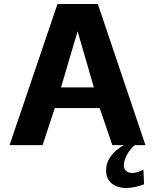

<svg xmlns="http://www.w3.org/2000/svg" viewBox="-20 -731 781 967"><path d="M28.1 0 269.6 -710.9H472.7L712.5 0H545.9L482 -186.6H255.9L194.5 0ZM287.2 -290.8H452.7L370.9 -573.4ZM615.4 215.8Q587.5 215.8 564.6 206.2Q541.6 196.6 527.9 176.9Q514.3 157.1 514.3 127.4Q514.3 95 529.2 69.7Q544.1 44.4 565.8 26.3Q587.4 8.2 607.1 -2.3H662.2Q643.3 12.5 630.2 31.1Q617.2 49.7 610.5 68Q603.8 86.2 603.8 100.7Q603.8 118.6 614.5 129.3Q625.2 140 645.9 140Q663.3 140 680.2 133.3Q697.1 126.7 702.5 123.7L705.5 197.2Q684.6 205.4 661.5 210.6Q638.4 215.8 615.4 215.8Z"/></svg>

Font: Comme
Style: Regular
Weight: 400
Designer: Vernon Adams
Foundry: Vernon Adams
Version: Version 1.000;gftools[0.9.27]